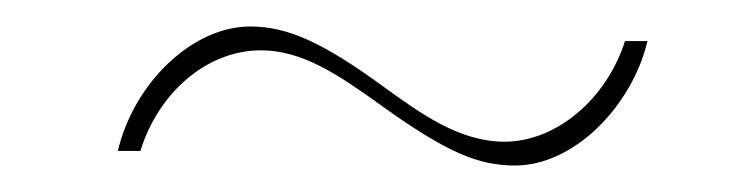

<svg xmlns="http://www.w3.org/2000/svg" viewBox="-20 -398 556 145"><path d="M69 -284H86C100 -329 137 -360 177 -360C208 -360 235 -342 267 -319C317 -283 341 -273 369 -273C413 -273 457 -317 469 -367H452C438 -323 400 -291 361 -291C327 -291 298 -312 269 -333C225 -365 198 -378 169 -378C125 -378 81 -335 69 -284Z"/></svg>

Font: Fixel Text 20240404 Thin
Style: Italic
Weight: 100
Width: 4
Italic angle: -10°
Designer: AlfaBravo + MacPaw
Foundry: Kyrylo Tkachov, Marchela Mozhyna, Serhii Makarenko, Maria Weinstein, Zakhar Kryvoshyya
Version: Version 1.211;Glyphs 3.2 (3225)